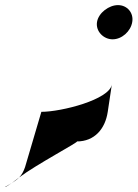

<svg xmlns="http://www.w3.org/2000/svg" viewBox="-63 -696 539 752"><path d="M-43 36C-43 38 -33 32 -17 21C-26 26 -35 31 -43 36ZM-17 21C-7 15 3 8 12 -1C1 7 -9 15 -17 21ZM12 -1C81 -53 250 -142 238 -142C307 -142 349 -191 359 -258L375 -365C366 -306 178 -258 99 -258L35 -41C29 -24 22 -11 12 -1ZM317 -610C311 -573 343 -542 378 -542C414 -542 449 -573 455 -610C461 -646 435 -676 399 -676C364 -676 323 -646 317 -610Z"/></svg>

Font: Ampere
Style: SCUltExtIta
Weight: 400
Version: Version 1